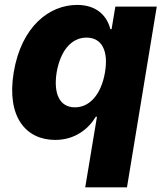

<svg xmlns="http://www.w3.org/2000/svg" viewBox="-20 -573 680 797"><path d="M507.1 204.5 630.7 -545.5H458.8L443.2 -452.1H437.9C425.8 -502.1 386 -552.6 300.1 -552.6C186.1 -552.6 68.9 -464.8 36.9 -272.4C6.4 -86.6 88.4 7.8 209.2 7.8C291.5 7.8 347.7 -38 377.5 -88.4H382.5L333.8 204.5ZM415.8 -272.7C400.9 -184.3 354.4 -127.5 291.2 -127.5C226.9 -127.5 201.3 -184.7 215.2 -272.7C230.5 -360.4 274.9 -416.9 339.1 -416.9C402.7 -416.9 431.1 -361.9 415.8 -272.7Z"/></svg>

Font: TID UI Extra Bold
Style: Italic
Weight: 800
Italic angle: -9.39999°
Designer: The TID Project Authors
Foundry: Bakken & Bæck
Version: Version 1.001;hotconv 1.0.109;makeotfexe 2.5.65596